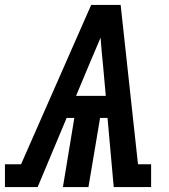

<svg xmlns="http://www.w3.org/2000/svg" viewBox="-62 -755 682 775"><path d="M-42 0V-92H23L306 -735H425L495 -92H548V0H397L372 -279H342L295 0H192L238 -279H207L90 0ZM365 -368 354 -490Q351 -518 348.5 -546.5Q346 -575 344 -603Q332 -575 320 -546.5Q308 -518 296 -490L245 -368Z"/></svg>

Font: Iosevka Slab SmBdExObl
Style: Regular
Weight: 600
Width: 7
Italic angle: -9°
Monospace: yes
Designer: Belleve Invis
Foundry: Belleve Invis
Version: Version 11.1.0; ttfautohint (v1.8.3)